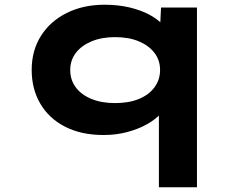

<svg xmlns="http://www.w3.org/2000/svg" viewBox="-20 -562 1046 812"><path d="M652 230V-148L687 -132Q683 -107 660.5 -82Q638 -57 601.5 -36.5Q565 -16 518 -3.5Q471 9 418 9Q324 9 255.5 -26Q187 -61 150.5 -123.5Q114 -186 114 -266Q114 -348 153 -410Q192 -472 262 -507Q332 -542 422 -542Q480 -542 528 -530.5Q576 -519 611.5 -500Q647 -481 668 -458Q689 -435 691 -411L655 -405L661 -530H813V230ZM466 -126Q525 -126 567.5 -143.5Q610 -161 633.5 -193Q657 -225 657 -266Q657 -307 633.5 -338Q610 -369 567.5 -387Q525 -405 466 -405Q410 -405 367 -387Q324 -369 300.5 -338Q277 -307 277 -266Q277 -224 300.5 -192.5Q324 -161 367 -143.5Q410 -126 466 -126Z"/></svg>

Font: Lexend Zetta
Style: Bold
Weight: 700
Designer: Bonnie Shaver-Troup, Thomas Jockin
Foundry: Lexend
Version: Version 1.007